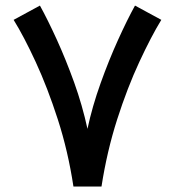

<svg xmlns="http://www.w3.org/2000/svg" viewBox="-20 -682 640 702"><path d="M248.5 0Q229 -128.9 191.4 -245.4Q153.8 -361.8 110.6 -455.3Q67.4 -548.8 29.8 -609.4L126 -661.6Q154.3 -610.4 187.5 -537.6Q220.7 -464.8 251 -380.9Q281.2 -296.9 299.8 -210.9Q317.4 -293 347.7 -377.4Q377.9 -461.9 411.6 -536.1Q445.3 -610.4 473.6 -661.6L569.8 -609.4Q532.7 -548.8 489.3 -455.3Q445.8 -361.8 408.4 -245.4Q371.1 -128.9 351.1 0Z"/></svg>

Font: Vazirmatn UI Medium
Style: Regular
Weight: 500
Designer: Saber Rastikerdar
Foundry: Saber Rastikerdar
Version: Version 33.003